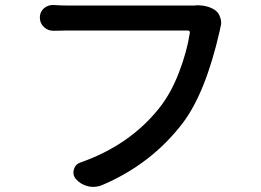

<svg xmlns="http://www.w3.org/2000/svg" viewBox="-20 -730 1040 765"><path d="M753.9 -708Q758.8 -709 764.6 -709Q807.6 -709 835.9 -690.4Q851.6 -679.7 857.4 -660.2Q861.3 -650.4 861.3 -639.6Q861.3 -630.9 858.4 -622.1Q858.4 -619.1 856.9 -613.8Q855.5 -608.4 855.5 -607.4Q798.8 -358.4 707 -238.3Q581.1 -74.2 383.8 8.8Q367.2 14.6 350.6 14.6Q339.8 14.6 329.1 11.7Q301.8 4.9 282.2 -16.6Q272.5 -28.3 272.5 -43Q272.5 -48.8 274.4 -54.7Q280.3 -76.2 301.8 -83Q496.1 -151.4 613.3 -297.9Q660.2 -356.4 692.4 -439.5Q724.6 -522.5 736.3 -598.6Q737.3 -602.5 734.9 -605.5Q732.4 -608.4 728.5 -608.4H247.1Q221.7 -608.4 195.3 -607.4Q193.4 -607.4 192.4 -607.4Q170.9 -607.4 155.3 -622.1Q138.7 -637.7 138.7 -660.2Q138.7 -682.6 155.3 -697.3Q170.9 -710 190.4 -710Q192.4 -710 194.3 -710Q224.6 -708 247.1 -708H734.4Q744.1 -708 753.9 -708Z"/></svg>

Font: Gen Jyuu GothicX Medium
Style: Regular
Weight: 500
Designer: Ryoko NISHIZUKA (kana &amp; ideographs); Paul D. Hunt (Latin, Greek &amp; Cyrillic); Wenlong ZHANG (bopomofo); Sandoll C
Version: Version 1.058.20140828